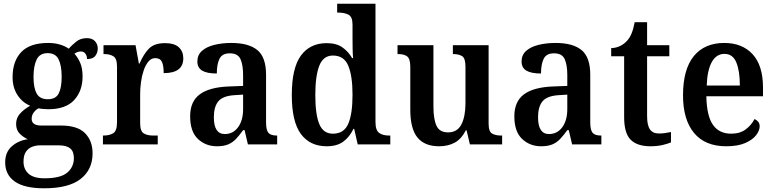

<svg xmlns="http://www.w3.org/2000/svg" viewBox="-20 -780 4183 1037"><path d="M218 237Q112 237 60 200.5Q8 164 8 97Q8 42 43.5 10.5Q79 -21 130 -28Q107 -38 87 -57.5Q67 -77 67 -111Q67 -142 87.5 -165.5Q108 -189 143 -209Q101 -226 74.5 -266.5Q48 -307 48 -363Q48 -450 95 -499Q142 -548 240 -548Q275 -548 303.5 -539.5Q332 -531 351 -517Q368 -536 391.5 -555Q415 -574 449 -574Q478 -574 493 -557.5Q508 -541 508 -518Q508 -496 495 -478.5Q482 -461 450 -461Q450 -479 441 -490.5Q432 -502 418 -502Q406 -502 397.5 -498.5Q389 -495 382 -490Q401 -469 413.5 -440Q426 -411 426 -367Q426 -289 380.5 -239.5Q335 -190 240 -190Q229 -190 212.5 -191.5Q196 -193 188 -195Q174 -188 162.5 -173Q151 -158 151 -138Q151 -102 203 -102H309Q399 -102 439.5 -60.5Q480 -19 480 48Q480 136 415.5 186.5Q351 237 218 237ZM238 -244Q281 -244 297 -275Q313 -306 313 -365Q313 -426 296.5 -459.5Q280 -493 237 -493Q195 -493 178 -458.5Q161 -424 161 -364Q161 -306 178 -275Q195 -244 238 -244ZM220 183Q307 183 343 152.5Q379 122 379 74Q379 37 358.5 21Q338 5 298 5H196Q175 5 154.5 12.5Q134 20 120.5 39Q107 58 107 93Q107 134 134.5 158.5Q162 183 220 183Z M536 0V-48H540Q571 -48 591.5 -60.5Q612 -73 612 -120V-420Q612 -464 592.5 -476Q573 -488 543 -488H539V-536H712L730 -437H734Q755 -487 784 -517Q813 -547 871 -547Q922 -547 946 -524.5Q970 -502 970 -465Q970 -385 864 -385Q864 -426 854.5 -446Q845 -466 818 -466Q797 -466 781.5 -447.5Q766 -429 756 -399.5Q746 -370 741.5 -336.5Q737 -303 737 -273V-115Q737 -71 756.5 -59.5Q776 -48 805 -48H832V0Z M1152 10Q1091 10 1049 -29.5Q1007 -69 1007 -152Q1007 -232 1059 -270.5Q1111 -309 1216 -313L1293 -316V-374Q1293 -429 1279 -460.5Q1265 -492 1221 -492Q1180 -492 1165.5 -462.5Q1151 -433 1151 -383Q1098 -383 1072 -398.5Q1046 -414 1046 -448Q1046 -483 1070.5 -505Q1095 -527 1137 -537.5Q1179 -548 1230 -548Q1323 -548 1370 -509.5Q1417 -471 1417 -376V-119Q1417 -78 1429.5 -63Q1442 -48 1474 -48H1477V0H1319L1301 -77H1293Q1273 -49 1254.5 -29.5Q1236 -10 1212 0Q1188 10 1152 10ZM1194 -56Q1239 -56 1266 -93Q1293 -130 1293 -191V-269L1246 -266Q1183 -262 1159 -232.5Q1135 -203 1135 -147Q1135 -56 1194 -56Z M1745 10Q1654 10 1605 -56.5Q1556 -123 1556 -267Q1556 -412 1605 -479.5Q1654 -547 1745 -547Q1797 -547 1829.5 -524Q1862 -501 1882 -466H1887Q1885 -489 1884.5 -519Q1884 -549 1884 -576V-647Q1884 -690 1861.5 -701Q1839 -712 1808 -712H1801V-760H2008V-121Q2008 -76 2028 -62Q2048 -48 2080 -48H2088V0H1912L1893 -84H1889Q1868 -40 1834 -15Q1800 10 1745 10ZM1778 -58Q1838 -58 1861 -111.5Q1884 -165 1884 -268Q1884 -370 1861 -425Q1838 -480 1778 -480Q1726 -480 1704.5 -425Q1683 -370 1683 -267Q1683 -162 1704.5 -110Q1726 -58 1778 -58Z M2352 10Q2273 10 2234.5 -37.5Q2196 -85 2196 -187V-419Q2196 -462 2179.5 -475Q2163 -488 2130 -488H2127V-536H2321V-204Q2321 -137 2337.5 -101Q2354 -65 2400 -65Q2450 -65 2472 -108Q2494 -151 2494 -222V-420Q2494 -466 2475.5 -477Q2457 -488 2429 -488H2426V-536H2619V-113Q2619 -69 2638 -58.5Q2657 -48 2685 -48H2692V0H2518L2500 -76H2496Q2471 -28 2435 -9Q2399 10 2352 10Z M2903 10Q2842 10 2800 -29.5Q2758 -69 2758 -152Q2758 -232 2810 -270.5Q2862 -309 2967 -313L3044 -316V-374Q3044 -429 3030 -460.5Q3016 -492 2972 -492Q2931 -492 2916.5 -462.5Q2902 -433 2902 -383Q2849 -383 2823 -398.5Q2797 -414 2797 -448Q2797 -483 2821.5 -505Q2846 -527 2888 -537.5Q2930 -548 2981 -548Q3074 -548 3121 -509.5Q3168 -471 3168 -376V-119Q3168 -78 3180.5 -63Q3193 -48 3225 -48H3228V0H3070L3052 -77H3044Q3024 -49 3005.5 -29.5Q2987 -10 2963 0Q2939 10 2903 10ZM2945 -56Q2990 -56 3017 -93Q3044 -130 3044 -191V-269L2997 -266Q2934 -262 2910 -232.5Q2886 -203 2886 -147Q2886 -56 2945 -56Z M3493 10Q3422 10 3386.5 -25Q3351 -60 3351 -147V-476H3281V-520Q3308 -521 3330 -532Q3352 -543 3366 -559Q3381 -575 3391 -599Q3401 -623 3408 -660H3475V-536H3595V-476H3475V-152Q3475 -103 3490.5 -81Q3506 -59 3539 -59Q3557 -59 3573 -61.5Q3589 -64 3604 -67V-11Q3589 -4 3559.5 3Q3530 10 3493 10Z M3902 10Q3788 10 3728.5 -62Q3669 -134 3669 -265Q3669 -405 3727 -476.5Q3785 -548 3892 -548Q3989 -548 4045 -487Q4101 -426 4101 -307V-260H3795Q3797 -154 3830.5 -106Q3864 -58 3929 -58Q3977 -58 4008 -81.5Q4039 -105 4055 -137Q4066 -133 4074.5 -123Q4083 -113 4083 -98Q4083 -75 4064 -50Q4045 -25 4005 -7.5Q3965 10 3902 10ZM3976 -318Q3976 -396 3957 -442.5Q3938 -489 3893 -489Q3849 -489 3824.5 -445Q3800 -401 3797 -318Z"/></svg>

Font: Noto Serif Myanmar SemiCondensed SemiBold
Style: Regular
Weight: 600
Width: 4
Designer: Ben Mitchell and the Monotype Design Team
Foundry: Monotype Imaging Inc.
Version: Version 2.106; ttfautohint (v1.8.4.7-5d5b)